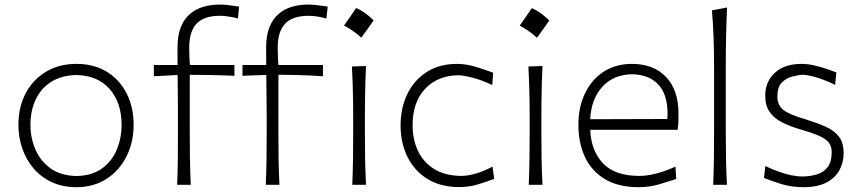

<svg xmlns="http://www.w3.org/2000/svg" viewBox="-20 -794 3699 825"><path d="M308.6 -37.6Q241.2 -39.1 197.5 -70.3Q153.8 -101.6 132.3 -151.4Q110.8 -201.2 110.8 -257.8Q110.8 -317.4 132.8 -365.2Q154.8 -413.1 199 -441.7Q243.2 -470.2 308.6 -471.7Q400.9 -469.2 451.7 -410.9Q502.4 -352.5 502.4 -257.8Q502.4 -201.2 481.9 -151.4Q461.4 -101.6 418.5 -70.3Q375.5 -39.1 308.6 -37.6ZM308.6 10.3Q382.8 10.3 438 -25.6Q493.2 -61.5 523.7 -122.3Q554.2 -183.1 554.2 -257.8Q554.2 -332 524.7 -391.4Q495.1 -450.7 439.9 -485.1Q384.8 -519.5 308.1 -519.5Q233.9 -519.5 177.7 -485.8Q121.6 -452.1 90.3 -393.1Q59.1 -334 59.1 -257.8Q59.1 -204.6 75.7 -156.2Q92.3 -107.9 124 -70.6Q155.8 -33.2 202.1 -11.5Q248.5 10.3 308.6 10.3Z M1510.3 -759.6Q1496.9 -739.7 1484.2 -721.4Q1471.6 -703.2 1458.2 -684.4Q1477.5 -674.2 1496.6 -661Q1515.7 -647.8 1532.3 -632.3Q1546.3 -651.1 1559.4 -669.6Q1572.6 -688.1 1585.5 -706.4Q1563.5 -727.9 1544.9 -740.5Q1526.4 -753.1 1510.3 -759.6ZM1122.1 0Q1124.5 -58.1 1125.2 -112.1Q1126 -166 1126 -229.5V-279.8Q1126 -312 1125.5 -346.4Q1125 -380.9 1124.8 -418.7Q1124.5 -456.5 1124 -499Q1123.5 -541.5 1123.5 -589.8Q1123.5 -641.6 1137.7 -677Q1151.9 -712.4 1176.8 -733.9Q1201.7 -755.4 1234.4 -764.9Q1267.1 -774.4 1303.7 -774.4Q1317.4 -774.4 1333 -772.9Q1348.6 -771.5 1363.5 -769.3Q1378.4 -767.1 1388.2 -765.6L1382.3 -714.4Q1366.2 -719.2 1345.5 -722.7Q1324.7 -726.1 1306.6 -726.1Q1236.3 -726.1 1204.8 -691.9Q1173.3 -657.7 1173.3 -589.8Q1173.3 -569.8 1174.3 -547.1Q1175.3 -524.4 1176.8 -514.6L1176.3 -498V-229.5Q1176.3 -166 1177 -112.1Q1177.7 -58.1 1180.7 0ZM1022 -468.3V-514.6H1367.7V-466.3Q1314.5 -470.2 1262.5 -471.4Q1210.4 -472.7 1158.2 -472.7H1140.1ZM741.2 0Q743.7 -58.1 744.1 -112.1Q744.6 -166 744.6 -229.5V-279.8Q744.6 -312 744.4 -346.4Q744.1 -380.9 743.7 -418.7Q743.2 -456.5 742.9 -499Q742.7 -541.5 742.7 -589.8Q742.7 -641.6 756.8 -677Q771 -712.4 796.1 -733.9Q821.3 -755.4 854 -764.9Q886.7 -774.4 923.3 -774.4Q937 -774.4 952.6 -772.9Q968.3 -771.5 982.9 -769.3Q997.6 -767.1 1007.3 -765.6L1002.4 -714.4Q991.7 -717.8 978.5 -720.2Q965.3 -722.7 951.7 -724.4Q938 -726.1 925.8 -726.1Q855.5 -726.1 824.2 -691.9Q793 -657.7 793 -589.8Q793 -569.8 793.9 -547.1Q794.9 -524.4 796.4 -514.6L795.4 -498V-229.5Q795.4 -166 796.1 -112.1Q796.9 -58.1 799.8 0ZM641.1 -466.3V-514.6H987.3V-468.3Q934.1 -470.7 881.8 -471.7Q829.6 -472.7 777.3 -472.7H759.8ZM1493.7 0H1552.7Q1549.8 -57.1 1548.8 -110.1Q1547.9 -163.1 1547.9 -226.1V-277.3Q1547.9 -320.8 1548.3 -359.4Q1548.8 -397.9 1549.8 -434.8Q1550.8 -471.7 1552.7 -510.3L1492.2 -508.3Q1494.1 -470.2 1495.4 -433.6Q1496.6 -397 1497.1 -358.9Q1497.6 -320.8 1497.6 -277.3V-226.1Q1497.6 -163.1 1496.8 -110.1Q1496.1 -57.1 1493.7 0Z M1953.1 9.8Q1997.6 9.8 2036.9 -2.7Q2076.2 -15.1 2103.5 -25.4L2096.2 -78.1Q2059.6 -58.6 2024.9 -48.3Q1990.2 -38.1 1959.5 -38.1Q1890.1 -39.6 1844.5 -68.4Q1798.8 -97.2 1775.9 -146Q1752.9 -194.8 1752.9 -255.9Q1752.9 -354.5 1805.9 -411.6Q1858.9 -468.8 1947.8 -470.7Q1967.3 -470.7 2006.6 -461.2Q2045.9 -451.7 2095.2 -428.7L2099.1 -481.4Q2069.3 -493.2 2026.1 -506.3Q1982.9 -519.5 1943.8 -519.5Q1867.7 -519.5 1813.5 -484.6Q1759.3 -449.7 1730.2 -389.9Q1701.2 -330.1 1701.2 -254.9Q1701.2 -180.7 1730.5 -120.6Q1759.8 -60.5 1816.2 -25.4Q1872.6 9.8 1953.1 9.8Z M2265.2 -759.1Q2251.8 -739.2 2239.1 -720.9Q2226.5 -702.7 2213.1 -683.9Q2232.4 -673.7 2251.5 -660.5Q2270.6 -647.4 2287.2 -631.8Q2301.2 -650.6 2314.3 -669.1Q2327.5 -687.6 2340.4 -705.9Q2318.4 -727.4 2299.8 -740Q2281.3 -752.6 2265.2 -759.1ZM2252 0H2311Q2308.1 -57.1 2307.1 -110.1Q2306.2 -163.1 2306.2 -226.1V-277.3Q2306.2 -320.8 2306.6 -359.4Q2307.1 -397.9 2308.1 -434.8Q2309.1 -471.7 2311 -510.3L2250.5 -508.3Q2252.4 -470.2 2253.7 -433.6Q2254.9 -397 2255.4 -358.9Q2255.9 -320.8 2255.9 -277.3V-226.1Q2255.9 -163.1 2255.1 -110.1Q2254.4 -57.1 2252 0Z M2724.1 10.3Q2771.5 10.3 2813.7 -2.4Q2856 -15.1 2885.7 -24.9L2882.3 -78.1Q2855 -65.4 2827.6 -56.4Q2800.3 -47.4 2774.9 -42.7Q2749.5 -38.1 2727.5 -38.1Q2623 -38.1 2571.5 -91.6Q2520 -145 2516.1 -236.3H2891.6Q2894 -252 2894.8 -268.3Q2895.5 -284.7 2895.5 -304.2Q2895.5 -407.2 2841.8 -463.4Q2788.1 -519.5 2695.3 -519.5Q2625.5 -519.5 2573.7 -485.8Q2522 -452.1 2493.7 -393.1Q2465.3 -334 2465.3 -257.8Q2465.3 -180.2 2493.4 -119.6Q2521.5 -59.1 2579.1 -24.4Q2636.7 10.3 2724.1 10.3ZM2847.7 -282.7 2516.1 -281.7Q2520 -366.7 2566.9 -419.9Q2613.8 -473.1 2696.3 -475.1Q2775.4 -472.7 2814.5 -424.1Q2853.5 -375.5 2847.7 -282.7Z M3044.4 0H3103.5Q3100.6 -57.1 3099.6 -110.1Q3098.6 -163.1 3098.6 -226.1V-507.8Q3098.6 -574.2 3099.9 -636.5Q3101.1 -698.7 3104 -761.7L3039.1 -749.5Q3043.9 -693.4 3046.1 -633.3Q3048.3 -573.2 3048.3 -507.8V-226.1Q3048.3 -163.1 3047.6 -110.1Q3046.9 -57.1 3044.4 0Z M3432.6 10.3Q3493.2 10.3 3531.2 -9.8Q3569.3 -29.8 3587.2 -63.2Q3605 -96.7 3605 -135.7Q3605 -181.2 3584.5 -207.3Q3564 -233.4 3527.3 -249.8Q3490.7 -266.1 3441.9 -281.2Q3376 -299.8 3348.1 -320.1Q3320.3 -340.3 3320.3 -379.9Q3320.3 -419.4 3338.9 -438.7Q3357.4 -458 3383.1 -464.8Q3408.7 -471.7 3429.7 -472.7Q3448.2 -472.7 3485.4 -462.2Q3522.5 -451.7 3568.4 -429.2L3573.7 -482.9Q3555.2 -490.2 3529.5 -498.8Q3503.9 -507.3 3476.6 -513.4Q3449.2 -519.5 3424.3 -519.5Q3351.1 -519.5 3309.6 -481.4Q3268.1 -443.4 3268.1 -382.8Q3268.1 -339.8 3287.4 -312.7Q3306.6 -285.6 3338.6 -269.3Q3370.6 -252.9 3408.7 -241.2Q3463.4 -225.6 3494.9 -212.4Q3526.4 -199.2 3540 -182.9Q3553.7 -166.5 3553.7 -140.1Q3553.7 -99.1 3536.9 -76.7Q3520 -54.2 3492.2 -45.4Q3464.4 -36.6 3431.2 -35.6Q3406.7 -35.6 3380.1 -41Q3353.5 -46.4 3325.4 -56.6Q3297.4 -66.9 3268.6 -80.6L3262.7 -29.3Q3293 -17.1 3336.7 -3.4Q3380.4 10.3 3432.6 10.3Z"/></svg>

Font: Pinar-VF
Style: Regular
Weight: 300
Designer: Amin Abedi
Version: Version 3.0